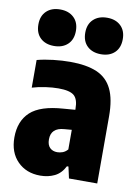

<svg xmlns="http://www.w3.org/2000/svg" viewBox="-90 -859 673 930"><g transform="rotate(10 247.0 -394.0)"><path d="M173.5 10.5Q104.5 10.5 61.5 -33Q18.5 -76.5 18.5 -150.5Q18.5 -230.5 67.2 -275.8Q116 -321 229 -328.5L286 -333V-338.5Q286 -384.5 265 -402.8Q244 -421 188 -421Q159 -421 125 -416.2Q91 -411.5 59.5 -402V-538Q95.5 -547.5 139 -552.5Q182.5 -557.5 222 -557.5Q302 -557.5 353 -535.8Q404 -514 428.2 -464.2Q452.5 -414.5 452.5 -330.5V0H313.5L301 -56.5H293.5Q275 -20 243.8 -4.8Q212.5 10.5 173.5 10.5ZM185 -170Q185 -142.5 198.8 -129Q212.5 -115.5 235 -115.5Q247.5 -115.5 261 -120.2Q274.5 -125 286 -138V-234.5L250 -231.5Q185 -227 185 -170ZM361 -619.5Q319 -619.5 293.8 -643.2Q268.5 -667 268.5 -709.5Q268.5 -751.5 293.8 -775.2Q319 -799 361 -799Q403 -799 428 -775.2Q453 -751.5 453 -709.5Q453 -667 428 -643.2Q403 -619.5 361 -619.5ZM130 -619.5Q88 -619.5 63 -643.2Q38 -667 38 -709.5Q38 -751.5 63 -775.2Q88 -799 130 -799Q172 -799 197.2 -775.2Q222.5 -751.5 222.5 -709.5Q222.5 -667 197.2 -643.2Q172 -619.5 130 -619.5Z"/></g></svg>

Font: Encode Sans Cnd XBd
Style: Regular
Weight: 800
Width: 3
Designer: Multiple Designers
Foundry: Impallari Type
Version: Version 3.002; ttfautohint (v1.8.3) -l 8 -r 50 -G 200 -x 14 